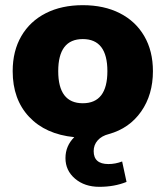

<svg xmlns="http://www.w3.org/2000/svg" viewBox="-20 -524 640 742"><path d="M342 60Q342 110 399 110Q426 110 452 100L469 179Q422 198 364 198Q307 198 270 166.5Q233 135 233 87Q233 40 267 6Q156 -5 92.5 -72.5Q29 -140 29 -249Q29 -327 62.5 -384.5Q96 -442 157 -473Q218 -504 300 -504Q382 -504 443 -473Q504 -442 537.5 -384.5Q571 -327 571 -249Q571 -158 525.5 -93Q480 -28 401 -6Q373 1 357.5 18.5Q342 36 342 60ZM395 -249Q395 -373 300 -373Q205 -373 205 -249Q205 -125 300 -125Q395 -125 395 -249Z"/></svg>

Font: wassup Sans
Style: Black
Weight: 900
Version: Version 2.001